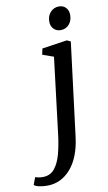

<svg xmlns="http://www.w3.org/2000/svg" viewBox="-230 -822 634 1129"><g transform="rotate(-10 87.0 -258.0)"><path d="M171 -0.5Q156 122 98.2 188.5Q40.5 255 -42.5 255Q-68 255 -90.2 250.2Q-112.5 245.5 -121 237L-104.5 193Q-98 196 -84.8 198.2Q-71.5 200.5 -60 200.5Q-15.5 200.5 10.5 168.8Q36.5 137 50.5 84.8Q64.5 32.5 72 -29.5L127.5 -485L61 -508.5L69 -544.5L218.5 -566.5L240.5 -556ZM194 -632Q168.5 -632 151.8 -649.5Q135 -667 136 -695.5Q136.5 -728 156.8 -749.5Q177 -771 207 -771Q233 -771 248.5 -754Q264 -737 264 -711Q264 -676 244.2 -654Q224.5 -632 194 -632Z"/></g></svg>

Font: Merriweather
Style: Italic
Weight: 400
Italic angle: -7.8°
Designer: Eben Sorkin
Foundry: Eben Sorkin
Version: Version 2.100